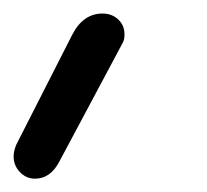

<svg xmlns="http://www.w3.org/2000/svg" viewBox="-30 -128 307 285"><path d="M151.9 -64 58.1 111.8Q44.9 137.2 22 137.2Q8.8 137.2 -0.5 127.4Q-9.8 117.7 -9.8 104Q-9.8 96.7 -5.9 86.9L77.1 -76.2Q93.3 -107.9 122.1 -107.9Q136.2 -107.9 145.5 -99.1Q154.8 -90.3 154.8 -77.1Q154.8 -68.4 151.9 -64Z"/></svg>

Font: BPreplay
Style: Italic
Weight: 400
Italic angle: -6°
Designer: Magenta/George Triantafyllakos
Foundry: Magenta/George Triantafyllakos
Version: Version 1.00